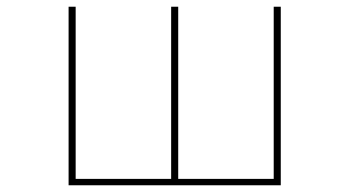

<svg xmlns="http://www.w3.org/2000/svg" viewBox="-20 -551 1040 571"><path d="M815 0H184V-531H205V-19H489V-531H510V-19H794V-531H815Z"/></svg>

Font: IBM Plex Sans JP Thin
Style: Regular
Weight: 100
Designer: Mike Abbink; Paul van der Laan; Pieter van Rosmalen; Wujin Sim; Yejin Wi; Jinhee Kim; Boomi Park; Yona Kim; Kichan Ma
Foundry: Sandoll Inc.
Version: Version 1.001